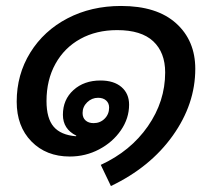

<svg xmlns="http://www.w3.org/2000/svg" viewBox="-20 -515 713 644"><path d="M318 38Q418 -8 476 -91.5Q534 -175 534 -272Q534 -339 494 -376.5Q454 -414 373 -414Q303 -414 249.5 -384.5Q196 -355 166 -301Q136 -247 136 -176Q136 -118 160 -90Q184 -62 235 -58L236 -60Q191 -82 191 -130Q191 -181 226.5 -213Q262 -245 317 -245Q362 -245 387.5 -223Q413 -201 413 -164Q413 -118 385.5 -78Q358 -38 312.5 -14Q267 10 214 10Q135 10 85.5 -40.5Q36 -91 36 -174Q36 -265 81.5 -338.5Q127 -412 206.5 -453.5Q286 -495 386 -495Q506 -495 570.5 -437Q635 -379 635 -284Q635 -166 559.5 -60Q484 46 352 109ZM346 -154Q346 -169 336 -178Q326 -187 309 -187Q288 -187 272.5 -172Q257 -157 257 -136Q257 -120 267 -111Q277 -102 294 -102Q316 -102 331 -117Q346 -132 346 -154Z"/></svg>

Font: Niramit Medium
Style: Italic
Weight: 500
Italic angle: -10°
Designer: Katatrad Aksorn Co.,Ltd.
Foundry: Cadson Demak Co.,Ltd.
Version: Version 1.000; ttfautohint (v1.6)